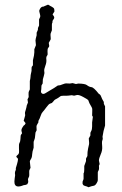

<svg xmlns="http://www.w3.org/2000/svg" viewBox="-20 -787 516 811"><path d="M92.8 -340.8 98.1 -354 96.2 -367.2 101.1 -377Q101.1 -380.9 100.6 -389.6Q100.1 -398.9 103 -403.3Q106 -407.7 106 -410.2V-444.8Q108.9 -457.5 108.9 -461.9Q108.9 -466.8 109.4 -468.8Q109.9 -470.7 110.4 -474.6Q110.8 -478 112.3 -482.9Q113.8 -487.8 113.3 -495.6Q112.8 -503.9 115.7 -506.8Q119.1 -509.8 119.1 -512.2V-532.2Q125 -555.7 125 -565.9V-579.1L131.8 -596.2L129.9 -616.2Q129.9 -621.1 134.8 -638.2Q134.8 -643.6 134.8 -648.9L140.1 -661.1V-665.5Q140.1 -669.9 142.6 -673.8Q145 -677.7 145 -679.2V-705.1L149.9 -715.8Q150.9 -720.7 147.9 -730.5Q145 -740.2 146 -743.2Q150.9 -756.3 159.2 -758.8H162.6L182.1 -767.1Q184.6 -767.1 187.5 -765.1Q189.9 -763.2 190.9 -762.7Q209 -753.9 209 -748.5L210 -738.8L202.1 -726.1Q202.1 -725.1 206.1 -720.2Q211.9 -712.9 206.5 -706.1Q201.2 -699.7 201.7 -695.8Q202.1 -691.9 200.7 -689.9Q199.2 -688 199.2 -682.1V-659.2L193.8 -645Q192.9 -640.6 193.8 -631.8Q194.8 -623 193.8 -620.1L186 -606L188 -592.8Q188 -589.8 184.1 -585.4Q180.2 -581.1 180.7 -570.8Q181.2 -561 181.2 -558.1Q181.2 -554.7 178.7 -551.8Q174.3 -546.4 175.8 -535.2Q177.2 -523.9 171.4 -508.8Q165.5 -493.7 167 -485.4Q168.9 -477.5 165 -465.8Q161.1 -454.1 161.1 -452.1L160.2 -435.1Q160.2 -433.1 157.2 -429.7Q154.3 -426.3 154.8 -418.5Q154.8 -410.2 153.3 -402.8Q151.9 -395.5 158.2 -391.6Q164.1 -388.2 172.9 -394Q181.6 -399.9 192.4 -405.8Q202.6 -411.6 208 -415L224.1 -425.8Q233.9 -425.8 244.1 -430.7Q254.4 -435.5 263.7 -434.6Q272.9 -434.1 274.9 -434.1L286.6 -436L300.8 -432.1L310.5 -434.1Q338.9 -433.6 346.7 -427.7Q356.4 -419.9 366.2 -418.9Q376 -418 397 -391.1Q397.9 -390.1 401.4 -388.2Q404.8 -386.2 407.7 -377.9Q411.1 -370.1 411.6 -368.7Q412.1 -367.2 414.6 -363.3Q417 -359.4 418 -357.4Q418.9 -356 418.5 -352.5Q418 -349.1 420.4 -344.7Q422.9 -339.8 423.8 -337.9V-256.8Q416.5 -234.4 413.1 -210L414.1 -200.2L411.1 -189.9Q410.2 -185.1 411.6 -168.5Q413.1 -151.9 405.3 -134.8Q397.9 -117.7 397.9 -108.9L400.9 -94.2L397.9 -86.9Q397.9 -85 398.4 -78.1Q398.9 -71.3 396 -66.4Q393.1 -61.5 393.1 -59.1V-25.9Q393.1 -21 388.2 -13.2Q383.8 -5.9 379.9 -3.9Q376 -2 371.6 -1.5Q367.2 -1 365.2 0L354 3.9Q346.2 0 340.8 -1Q325.7 -3.9 329.1 -21Q333 -28.8 333 -32.2V-55.2Q335.9 -57.6 335.9 -71.3V-85.9L342.8 -105Q343.8 -106.9 343.3 -111.8Q342.8 -116.7 344.2 -119.1L349.1 -127.9Q349.1 -146.5 352.1 -159.7Q355 -172.4 356 -177.2Q356.9 -182.1 356 -189.9Q355 -197.8 355 -202.1L361.8 -214.8V-224.1Q361.3 -226.6 365.2 -233.4Q369.1 -240.2 369.1 -252.9V-270L372.1 -292Q372.1 -295.9 369.1 -298.8Q369.1 -303.7 369.6 -314.9Q370.1 -326.2 369.1 -329.6Q368.2 -333 362.3 -342.8Q356.4 -352.5 355.5 -356.9Q354 -361.8 352.5 -364.3Q351.1 -366.7 331.5 -377.4Q312 -388.2 303.2 -385.3Q294.9 -382.8 293 -382.8L283.2 -384.8L266.1 -382.8Q241.2 -382.8 238.3 -381.8Q235.4 -380.9 230.5 -377Q225.6 -373 218.8 -369.6Q211.9 -366.2 210 -364.3Q208 -362.3 204.6 -357.9Q201.2 -354 199.2 -352.1Q198.2 -352.1 196.3 -351.1Q194.3 -350.1 189.9 -348.6Q186 -347.2 175.3 -333Q165 -318.8 160.2 -314Q155.3 -309.1 151.4 -296.9Q147 -284.2 145 -281.7Q142.1 -277.8 142.1 -273.4V-270Q141.1 -268.1 138.7 -264.2Q135.7 -259.8 134.8 -256.8Q133.8 -253.9 134.3 -247.1Q134.8 -240.2 134.8 -236.8L129.9 -227.1Q128.9 -223.1 128.4 -212.9Q127.9 -202.6 125 -196.3Q122.1 -189.9 122.1 -188V-163.1Q116.2 -146 115.7 -133.8Q115.2 -121.6 110.4 -114.7Q106 -107.9 106 -105L108.9 -78.1L104 -67.9Q103 -64 103.5 -55.2Q104 -46.4 103 -42L98.1 -30.8Q98.1 -26.9 99.1 -21.5Q100.1 -16.1 95.2 -8.8Q87.4 -4.9 80.1 -4.9Q45.9 9.3 41.5 -12.2Q40 -19 42 -33.2L43.9 -46.9L43 -56.2Q43 -62 46.9 -69.8Q46.9 -73.7 46.9 -77.1Q58.6 -113.8 55.2 -117.2Q55.2 -118.2 50.8 -122.1Q46.4 -126 52.7 -130.9Q59.1 -135.7 60.1 -140.6Q61 -145.5 60.1 -161.6Q59.1 -178.2 62.5 -183.6Q65.9 -189 66.4 -200.2Q66.9 -211.4 67.4 -214.4Q67.9 -217.3 73.2 -224.1Q73.2 -226.1 70.8 -233.9Q68.4 -241.7 81.1 -257.8Q84 -257.8 87.9 -265.1Q87.9 -268.1 84.5 -271.5Q81.1 -274.9 80.1 -276.9L85.9 -297.9Q86.9 -299.8 85.9 -304.7Q85 -309.6 85.9 -313.5L89.4 -325.2Q92.8 -336.9 92.8 -340.8Z"/></svg>

Font: AntiqueNobleLightItalic
Style: LightItalic
Weight: 400
Version: Version 001.000